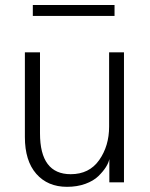

<svg xmlns="http://www.w3.org/2000/svg" viewBox="-20 -719 592 757"><path d="M109.4 -656.2V-699.2H431.6V-656.2ZM78.1 -178.7V-512.7H137.7V-193.4Q137.7 -32.2 258.8 -32.2Q332 -32.2 371.1 -87.9Q410.2 -143.6 410.2 -219.7V-512.7H468.8V0H411.1V-91.8Q408.2 -77.1 397.5 -60.1Q386.7 -43 367.7 -24.4Q348.6 -5.9 316.4 5.9Q284.2 17.6 244.1 17.6Q168 17.6 123 -33.7Q78.1 -85 78.1 -178.7Z"/></svg>

Font: Gothic A1 Light
Style: Regular
Weight: 300
Version: Version 2.50